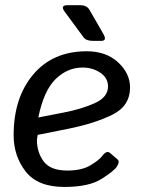

<svg xmlns="http://www.w3.org/2000/svg" viewBox="-20 -721 566 749"><path d="M232.4 -675.3Q213.9 -700.7 243.2 -700.7H292.5Q318.8 -700.7 329.1 -682.6L383.8 -587.4Q398.4 -561.5 374.5 -561.5H343.3Q315.9 -561.5 305.7 -575.7ZM33.2 -193.4Q33.2 -339.8 109.6 -430.4Q186 -521 318.4 -521Q394 -521 440.7 -477.8Q487.3 -434.6 487.3 -379.9Q487.3 -307.6 418.2 -273.4Q349.1 -239.3 247.1 -218.8L127 -194.8Q124 -176.3 124 -175.3Q124 -127 150.4 -91.3Q176.8 -55.7 242.7 -55.7Q298.8 -55.7 333 -76.2Q367.2 -96.7 379.4 -113.3Q396.5 -136.2 410.2 -123.5L439 -98.6Q448.2 -90.3 436 -71.3Q424.8 -53.7 375.5 -22.7Q326.2 8.3 231 8.3Q127 8.3 80.1 -52Q33.2 -112.3 33.2 -193.4ZM129.4 -262.7 229.5 -282.2Q297.9 -295.4 349.6 -318.6Q401.4 -341.8 401.4 -383.8Q401.4 -417 371.3 -437.3Q341.3 -457.5 302.2 -457.5Q243.2 -457.5 197 -412.6Q150.9 -367.7 129.4 -262.7Z"/></svg>

Font: Istok Web
Style: BoldItalic
Weight: 700
Italic angle: -13°
Designer: Andrey V. Panov
Foundry: Andrey V. Panov
Version: Version 1.0.2g